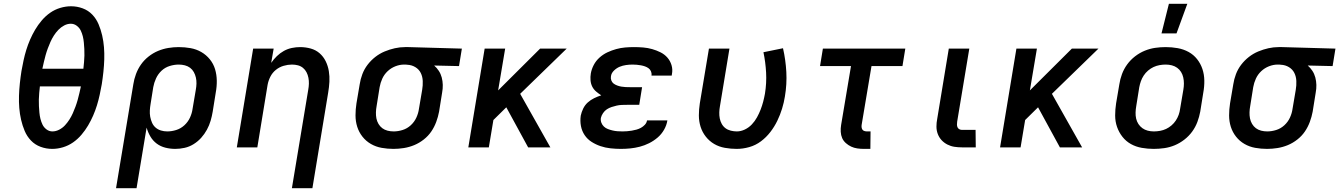

<svg xmlns="http://www.w3.org/2000/svg" viewBox="-20 -776 7052 1011"><path d="M255 8Q223 8 193.5 -3Q164 -14 143 -36Q122 -58 110 -86.5Q98 -115 91 -145.5Q84 -176 81.5 -207.5Q79 -239 80 -271.5Q81 -304 84.5 -337Q88 -370 93 -402Q98 -430 104 -458Q110 -486 118.5 -513.5Q127 -541 138.5 -567.5Q150 -594 165 -619.5Q180 -645 200 -668.5Q220 -692 244.5 -709Q269 -726 297.5 -734.5Q326 -743 354 -743Q386 -743 415.5 -732Q445 -721 466 -699Q487 -677 499 -648.5Q511 -620 518 -589.5Q525 -559 527.5 -527.5Q530 -496 529 -463.5Q528 -431 524.5 -398Q521 -365 516 -333Q511 -305 505 -277Q499 -249 490.5 -221.5Q482 -194 470.5 -167.5Q459 -141 444 -115.5Q429 -90 409 -66.5Q389 -43 364.5 -26Q340 -9 311.5 -0.5Q283 8 255 8ZM419 -414Q421 -431 422.5 -448.5Q424 -466 424.5 -483.5Q425 -501 424 -518Q423 -535 421.5 -552Q420 -569 416 -585Q412 -601 405 -615.5Q398 -630 384 -640.5Q370 -651 353 -651Q335 -651 318 -642Q301 -633 287.5 -619Q274 -605 263.5 -588.5Q253 -572 245.5 -555Q238 -538 231.5 -520.5Q225 -503 220 -485Q215 -467 211 -449.5Q207 -432 203 -414ZM256 -84Q274 -84 291.5 -93Q309 -102 322 -116Q335 -130 345.5 -146.5Q356 -163 363.5 -180Q371 -197 377.5 -214.5Q384 -232 389 -250Q394 -268 398 -285.5Q402 -303 406 -321H190Q188 -304 186.5 -286.5Q185 -269 184.5 -251.5Q184 -234 185 -217Q186 -200 187.5 -183Q189 -166 193 -150Q197 -134 204 -119.5Q211 -105 225 -94.5Q239 -84 256 -84Z M591 215 682 -332Q686 -359 696 -386Q706 -413 722.5 -436.5Q739 -460 762.5 -478.5Q786 -497 812.5 -508Q839 -519 866.5 -523.5Q894 -528 921 -528Q953 -528 983.5 -522.5Q1014 -517 1040 -502Q1066 -487 1085 -463.5Q1104 -440 1112.5 -411.5Q1121 -383 1121.5 -351.5Q1122 -320 1116 -288L1100 -188Q1096 -164 1089 -140Q1082 -116 1069.5 -93Q1057 -70 1039.5 -50.5Q1022 -31 999.5 -17Q977 -3 952 2.5Q927 8 903 8Q876 8 850.5 1.5Q825 -5 805 -20Q785 -35 772 -57Q759 -79 752 -104L699 215ZM861 -84Q884 -84 908 -91.5Q932 -99 951 -116.5Q970 -134 980.5 -157Q991 -180 994 -203L1011 -303Q1014 -319 1014.5 -335.5Q1015 -352 1011.5 -367.5Q1008 -383 1000.5 -396.5Q993 -410 981 -419Q969 -428 953.5 -432Q938 -436 921 -436Q898 -436 873.5 -428.5Q849 -421 830.5 -403.5Q812 -386 801.5 -363Q791 -340 787 -317L773 -229Q770 -212 769 -194.5Q768 -177 771 -161Q774 -145 780.5 -130Q787 -115 799 -104.5Q811 -94 827 -89Q843 -84 861 -84Z M1517 215 1603 -303Q1606 -319 1606.5 -335Q1607 -351 1604 -366.5Q1601 -382 1594 -395.5Q1587 -409 1575.5 -418.5Q1564 -428 1549 -432Q1534 -436 1517 -436Q1496 -436 1473.5 -429.5Q1451 -423 1432.5 -408Q1414 -393 1403.5 -372Q1393 -351 1389 -329L1335 0H1227L1313 -520H1421L1408 -445Q1421 -464 1438 -480.5Q1455 -497 1475 -508Q1495 -519 1517 -523.5Q1539 -528 1560 -528Q1589 -528 1616 -520.5Q1643 -513 1663 -495.5Q1683 -478 1695 -453.5Q1707 -429 1711.5 -401.5Q1716 -374 1714.5 -345.5Q1713 -317 1708 -288L1625 215Z M2052 8Q2020 8 1989.5 2.5Q1959 -3 1933 -18Q1907 -33 1888.5 -56.5Q1870 -80 1861 -108.5Q1852 -137 1852 -168.5Q1852 -200 1857 -232L1874 -332Q1878 -359 1888 -385.5Q1898 -412 1915.5 -435Q1933 -458 1956 -476Q1979 -494 2005.5 -505Q2032 -516 2059 -522Q2086 -528 2113 -528H2131L2412 -520L2397 -428L2266 -431Q2280 -419 2290.5 -403Q2301 -387 2306 -368Q2311 -349 2311.5 -329Q2312 -309 2308 -288L2292 -188Q2287 -161 2277 -134Q2267 -107 2251 -83.5Q2235 -60 2211.5 -41.5Q2188 -23 2161.5 -12Q2135 -1 2107 3.5Q2079 8 2052 8ZM2053 -84Q2076 -84 2100 -91.5Q2124 -99 2143 -116.5Q2162 -134 2172.5 -157Q2183 -180 2186 -203L2203 -303Q2207 -326 2206 -349.5Q2205 -373 2195.5 -392Q2186 -411 2167 -422.5Q2148 -434 2125 -435L2116 -436H2108Q2085 -436 2062 -427Q2039 -418 2021 -401Q2003 -384 1993 -362Q1983 -340 1979 -317L1963 -217Q1960 -201 1959.5 -184.5Q1959 -168 1962 -152.5Q1965 -137 1973 -123.5Q1981 -110 1993 -101Q2005 -92 2020.5 -88Q2036 -84 2053 -84Z M2446 0 2532 -520H2640L2603 -300L2824 -520H2964L2719 -282L2878 0H2761L2646 -211L2578 -144L2554 0Z M3249 8Q3222 8 3194.5 5Q3167 2 3142 -6.5Q3117 -15 3095 -29Q3073 -43 3058.5 -64.5Q3044 -86 3039 -112.5Q3034 -139 3038 -167Q3042 -186 3051 -204.5Q3060 -223 3075 -236.5Q3090 -250 3108.5 -259Q3127 -268 3146 -274Q3132 -283 3119 -294Q3106 -305 3098.5 -320Q3091 -335 3089.5 -353Q3088 -371 3091 -389Q3095 -412 3106.5 -434Q3118 -456 3137 -473Q3156 -490 3178.5 -500.5Q3201 -511 3224.5 -517.5Q3248 -524 3271.5 -526Q3295 -528 3318 -528Q3343 -528 3367 -526Q3391 -524 3414 -517.5Q3437 -511 3458 -500.5Q3479 -490 3494 -473Q3509 -456 3516 -433Q3523 -410 3518 -385L3517 -378H3410L3411 -380Q3412 -391 3407.5 -401Q3403 -411 3394.5 -417Q3386 -423 3376 -426.5Q3366 -430 3355 -432Q3344 -434 3333 -435Q3322 -436 3311 -436Q3294 -436 3276.5 -433.5Q3259 -431 3243 -424.5Q3227 -418 3213 -404.5Q3199 -391 3197 -374Q3195 -363 3199 -352.5Q3203 -342 3211 -336Q3219 -330 3229.5 -326Q3240 -322 3251 -320Q3262 -318 3273.5 -317.5Q3285 -317 3296 -317H3361L3346 -224H3281Q3268 -224 3254.5 -223.5Q3241 -223 3227.5 -220Q3214 -217 3200.5 -212.5Q3187 -208 3175.5 -200.5Q3164 -193 3155.5 -180.5Q3147 -168 3144 -155Q3142 -142 3146.5 -130Q3151 -118 3160 -109.5Q3169 -101 3181 -96.5Q3193 -92 3205.5 -89Q3218 -86 3231 -85Q3244 -84 3258 -84Q3270 -84 3282 -85Q3294 -86 3306.5 -88Q3319 -90 3331.5 -93.5Q3344 -97 3355 -103Q3366 -109 3375.5 -119Q3385 -129 3387 -142H3494V-141Q3490 -116 3476.5 -92.5Q3463 -69 3442.5 -51.5Q3422 -34 3398 -22Q3374 -10 3349 -3.5Q3324 3 3299 5.5Q3274 8 3249 8Z M3859 8Q3828 8 3797 2.5Q3766 -3 3740.5 -18Q3715 -33 3696.5 -56.5Q3678 -80 3669 -108.5Q3660 -137 3660 -168.5Q3660 -200 3665 -232L3713 -520H3821L3771 -217Q3768 -201 3767.5 -184.5Q3767 -168 3770 -152.5Q3773 -137 3780.5 -123.5Q3788 -110 3800 -101Q3812 -92 3828 -88Q3844 -84 3860 -84Q3881 -84 3902 -94Q3923 -104 3939 -121Q3955 -138 3966 -158Q3977 -178 3985 -198.5Q3993 -219 3998.5 -240Q4004 -261 4008 -283Q4017 -339 4014 -394Q4011 -449 4000 -501L4103 -522Q4117 -461 4120.5 -397Q4124 -333 4113 -268Q4108 -236 4098 -203.5Q4088 -171 4073 -140Q4058 -109 4036.5 -81Q4015 -53 3987 -32Q3959 -11 3925.5 -1.5Q3892 8 3859 8Z M4563 8H4529Q4511 8 4494 5.5Q4477 3 4462 -4Q4447 -11 4434 -22.5Q4421 -34 4414.5 -49Q4408 -64 4407 -82Q4406 -100 4409 -118L4461 -428H4298L4313 -520H4747L4732 -428H4569L4517 -118Q4516 -111 4517 -104.5Q4518 -98 4521.5 -93Q4525 -88 4532 -86Q4539 -84 4545 -84H4564Z M5118 0H5046Q5025 0 5005.5 -3Q4986 -6 4968.5 -15Q4951 -24 4938 -38Q4925 -52 4918 -70.5Q4911 -89 4911 -109.5Q4911 -130 4915 -150L4976 -520H5084L5020 -135Q5019 -128 5019 -120Q5019 -112 5022 -105.5Q5025 -99 5031.5 -95.5Q5038 -92 5046 -92H5117Z M5246 0 5332 -520H5440L5403 -300L5624 -520H5764L5519 -282L5678 0H5561L5446 -211L5378 -144L5354 0Z M6055 8Q6023 8 5992 2.5Q5961 -3 5935 -17.5Q5909 -32 5890.5 -55.5Q5872 -79 5862 -107.5Q5852 -136 5852 -168Q5852 -200 5857 -232L5874 -332Q5878 -359 5888 -386Q5898 -413 5915.5 -437Q5933 -461 5957 -479.5Q5981 -498 6008 -509Q6035 -520 6062.5 -524Q6090 -528 6118 -528Q6150 -528 6181 -522.5Q6212 -517 6238.5 -502.5Q6265 -488 6283.5 -464.5Q6302 -441 6311.5 -412.5Q6321 -384 6321.5 -352Q6322 -320 6316 -288L6300 -188Q6295 -161 6285 -134Q6275 -107 6257.5 -83Q6240 -59 6216 -40.5Q6192 -22 6165.5 -11Q6139 0 6111 4Q6083 8 6055 8ZM6056 -84Q6072 -84 6088.5 -87Q6105 -90 6120 -97Q6135 -104 6148.5 -115.5Q6162 -127 6171.5 -141.5Q6181 -156 6186.5 -171.5Q6192 -187 6194 -203L6211 -303Q6214 -320 6214 -336.5Q6214 -353 6210.5 -368.5Q6207 -384 6199 -397Q6191 -410 6178.5 -419Q6166 -428 6150.5 -432Q6135 -436 6118 -436Q6102 -436 6085.5 -433Q6069 -430 6054 -423Q6039 -416 6025.5 -404.5Q6012 -393 6002.5 -378.5Q5993 -364 5987.5 -348.5Q5982 -333 5979 -317L5963 -217Q5960 -200 5959.5 -183.5Q5959 -167 5962.5 -151.5Q5966 -136 5974.5 -123Q5983 -110 5995.5 -101Q6008 -92 6023.5 -88Q6039 -84 6056 -84ZM6096 -600 6135 -756H6232L6175 -600Z M6652 8Q6620 8 6589.5 2.5Q6559 -3 6533 -18Q6507 -33 6488.5 -56.5Q6470 -80 6461 -108.5Q6452 -137 6452 -168.5Q6452 -200 6457 -232L6474 -332Q6478 -359 6488 -385.5Q6498 -412 6515.5 -435Q6533 -458 6556 -476Q6579 -494 6605.5 -505Q6632 -516 6659 -522Q6686 -528 6713 -528H6731L7012 -520L6997 -428L6866 -431Q6880 -419 6890.5 -403Q6901 -387 6906 -368Q6911 -349 6911.5 -329Q6912 -309 6908 -288L6892 -188Q6887 -161 6877 -134Q6867 -107 6851 -83.5Q6835 -60 6811.5 -41.5Q6788 -23 6761.5 -12Q6735 -1 6707 3.5Q6679 8 6652 8ZM6653 -84Q6676 -84 6700 -91.5Q6724 -99 6743 -116.5Q6762 -134 6772.5 -157Q6783 -180 6786 -203L6803 -303Q6807 -326 6806 -349.5Q6805 -373 6795.5 -392Q6786 -411 6767 -422.5Q6748 -434 6725 -435L6716 -436H6708Q6685 -436 6662 -427Q6639 -418 6621 -401Q6603 -384 6593 -362Q6583 -340 6579 -317L6563 -217Q6560 -201 6559.5 -184.5Q6559 -168 6562 -152.5Q6565 -137 6573 -123.5Q6581 -110 6593 -101Q6605 -92 6620.5 -88Q6636 -84 6653 -84Z"/></svg>

Font: Iosevka Aile Semibold Oblique
Style: Regular
Weight: 600
Italic angle: -9°
Designer: Belleve Invis
Foundry: Belleve Invis
Version: Version 31.1.0; ttfautohint (v1.8.4)